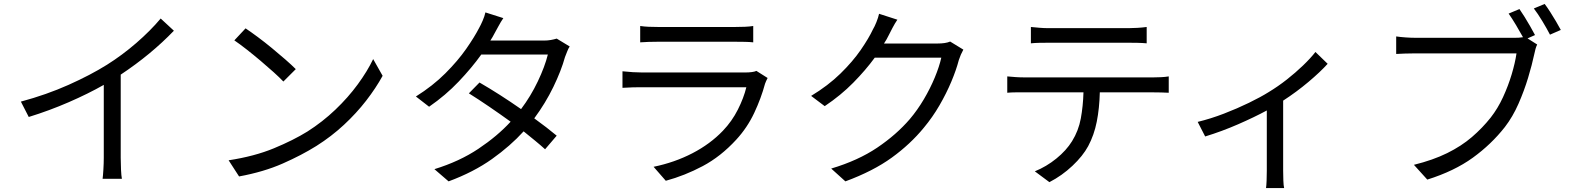

<svg xmlns="http://www.w3.org/2000/svg" viewBox="-20 -877 7980 975"><path d="M86 -361Q216 -396 328 -446Q440 -496 523 -548Q601 -597 672.5 -659Q744 -721 796 -783L863 -721Q748 -601 593 -498V-76Q593 -48 594.5 -16Q596 16 599 31H501Q503 17 505 -15.5Q507 -48 507 -76V-446Q428 -401 329 -358Q230 -315 126 -283Z M1227 -733Q1254 -715 1289 -689Q1324 -663 1360.5 -633Q1397 -603 1429 -575Q1461 -547 1482 -526L1419 -463Q1400 -483 1369.5 -510.5Q1339 -538 1303.5 -568Q1268 -598 1233 -625.5Q1198 -653 1170 -672ZM1141 -63Q1272 -83 1371 -124Q1470 -165 1541 -209Q1618 -258 1683 -320Q1748 -382 1797 -449Q1846 -516 1875 -577L1923 -492Q1889 -430 1839.5 -366Q1790 -302 1726.5 -243Q1663 -184 1587 -136Q1512 -89 1415.5 -46.5Q1319 -4 1194 19Z M2536 -785Q2523 -766 2511 -743.5Q2499 -721 2491 -707Q2482 -689 2470 -671H2741Q2761 -671 2777.5 -674Q2794 -677 2807 -681L2873 -641Q2866 -631 2860 -615Q2854 -599 2849 -587Q2830 -518 2790 -435.5Q2750 -353 2693 -276Q2725 -253 2754 -230.5Q2783 -208 2807 -188L2748 -119Q2726 -139 2698 -162Q2670 -185 2639 -210Q2572 -136 2478.5 -69.5Q2385 -3 2258 44L2186 -18Q2313 -57 2409.5 -121.5Q2506 -186 2573 -259Q2519 -298 2464 -335.5Q2409 -373 2361 -403L2415 -458Q2517 -399 2626 -323Q2675 -388 2711 -463.5Q2747 -539 2762 -600H2424Q2376 -533 2309.5 -463Q2243 -393 2159 -335L2092 -387Q2178 -441 2241.5 -504.5Q2305 -568 2347.5 -629Q2390 -690 2413 -735Q2421 -749 2431 -772Q2441 -795 2445 -814Z M3231 -745Q3251 -742 3274 -741Q3297 -740 3321 -740H3714Q3738 -740 3762.5 -741Q3787 -742 3805 -745V-662Q3787 -664 3763 -664.5Q3739 -665 3713 -665H3321Q3272 -665 3231 -662ZM3878 -481Q3874 -474 3870.5 -465.5Q3867 -457 3865 -452Q3845 -378 3810 -303.5Q3775 -229 3719 -168Q3640 -82 3548.5 -33.5Q3457 15 3361 41L3299 -30Q3406 -52 3496.5 -99Q3587 -146 3651 -213Q3697 -261 3727 -320.5Q3757 -380 3770 -434H3239Q3221 -434 3194.5 -433.5Q3168 -433 3141 -431V-515Q3197 -509 3239 -509H3766Q3783 -509 3798 -511Q3813 -513 3821 -517Z M4537 -777Q4524 -758 4512 -735Q4500 -712 4493 -698Q4483 -677 4469 -656H4740Q4782 -656 4805 -666L4872 -625Q4858 -600 4849 -572Q4836 -522 4811 -462.5Q4786 -403 4751 -342.5Q4716 -282 4671 -228Q4603 -145 4508.5 -76.5Q4414 -8 4273 44L4201 -21Q4338 -62 4435 -127.5Q4532 -193 4600 -272Q4639 -318 4671.5 -373Q4704 -428 4727 -483.5Q4750 -539 4760 -584H4422Q4376 -521 4313 -457Q4250 -393 4168 -338L4099 -390Q4185 -442 4247.5 -503Q4310 -564 4351 -623.5Q4392 -683 4413 -728Q4421 -741 4430.5 -764.5Q4440 -788 4444 -807Z M5215 -740Q5236 -738 5258.5 -736Q5281 -734 5305 -734H5710Q5731 -734 5756 -735.5Q5781 -737 5803 -740V-657Q5781 -659 5756.5 -659.5Q5732 -660 5710 -660H5306Q5281 -660 5257.5 -659.5Q5234 -659 5215 -657ZM5095 -489Q5116 -487 5137.5 -485.5Q5159 -484 5182 -484H5837Q5853 -484 5875 -485Q5897 -486 5915 -489V-406Q5899 -407 5877 -407.5Q5855 -408 5837 -408H5565Q5563 -327 5549.5 -259Q5536 -191 5506 -135Q5479 -85 5426 -35Q5373 15 5309 48L5235 -7Q5294 -31 5344.5 -72Q5395 -113 5424 -160Q5457 -213 5468.5 -275.5Q5480 -338 5482 -408H5182Q5160 -408 5138 -408Q5116 -408 5095 -406Z M6062 -258Q6128 -274 6195.5 -300Q6263 -326 6322.5 -355Q6382 -384 6422 -409Q6470 -438 6514.5 -473Q6559 -508 6597 -544.5Q6635 -581 6660 -613L6722 -553Q6685 -512 6624.5 -461Q6564 -410 6496 -366V-10Q6496 13 6497 39.5Q6498 66 6501 78H6409Q6411 66 6412 39.5Q6413 13 6413 -10V-316Q6350 -282 6267.5 -246Q6185 -210 6100 -184Z M7696 -831Q7708 -814 7722.5 -790.5Q7737 -767 7751 -742.5Q7765 -718 7775 -699L7737 -682L7786 -651Q7781 -641 7777.5 -628.5Q7774 -616 7771 -601Q7760 -549 7740 -482.5Q7720 -416 7691 -350Q7662 -284 7622 -232Q7553 -144 7459 -76Q7365 -8 7228 35L7160 -40Q7257 -64 7329 -99.5Q7401 -135 7454.5 -181Q7508 -227 7550 -280Q7586 -326 7612.5 -383.5Q7639 -441 7656.5 -499.5Q7674 -558 7681 -606H7169Q7140 -606 7114.5 -605Q7089 -604 7070 -603V-692Q7090 -689 7117.5 -687Q7145 -685 7170 -685H7671Q7681 -685 7692 -685.5Q7703 -686 7714 -688Q7698 -717 7678 -750.5Q7658 -784 7641 -808ZM7824 -857Q7837 -840 7852 -816.5Q7867 -793 7881.5 -768.5Q7896 -744 7906 -725L7851 -701Q7835 -732 7812 -770Q7789 -808 7769 -834Z"/></svg>

Font: Source Han Sans SC
Style: Regular
Weight: 400
Designer: Ryoko NISHIZUKA 西塚涼子 (kana, bopomofo & ideographs); Paul D. Hunt (Latin, Greek & Cyrillic); Sandoll Communications 산돌커뮤니
Foundry: Adobe
Version: Version 2.002;hotconv 1.0.116;makeotfexe 2.5.65601; ttfautoh